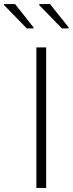

<svg xmlns="http://www.w3.org/2000/svg" viewBox="-67 -920 358 940"><path d="M111 0V-688H159V0ZM269 -781H236L125 -895V-900H178L269 -786ZM97 -781H64L-47 -895V-900H7L97 -786Z"/></svg>

Font: Saira Thin ExtraLight
Style: Regular
Weight: 250
Version: Version 1.101